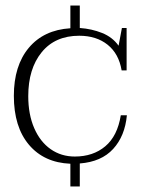

<svg xmlns="http://www.w3.org/2000/svg" viewBox="-20 -581 513 693"><path d="M268 9V92H234V10Q139 6 84.5 -58.5Q30 -123 30 -235Q30 -344 84 -408.5Q138 -473 234 -479V-561H268V-480Q311 -477 348.5 -462Q386 -447 408 -416L420 -480H437V-327H419Q409 -387 368.5 -419.5Q328 -452 266 -452Q179 -452 130.5 -392.5Q82 -333 82 -234Q82 -168 103.5 -118.5Q125 -69 163 -42.5Q201 -16 250 -16Q316 -16 360 -53Q404 -90 416 -165H438Q431 -90 388.5 -43.5Q346 3 268 9Z"/></svg>

Font: Taviraj ExtraLight
Style: Regular
Weight: 200
Designer: Katatrad Team
Foundry: CadsonDemak
Version: Version 1.030